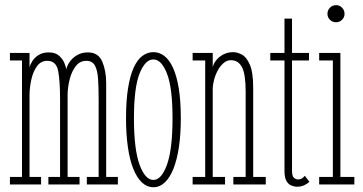

<svg xmlns="http://www.w3.org/2000/svg" viewBox="-20 -734 1444 764"><path d="M19.5 0V-30H67.5V-493.5H19.5V-523.5H97.5V-465.5Q99.5 -476 108.2 -490.2Q117 -504.5 133.5 -515Q150 -525.5 174.5 -525.5Q201.5 -525.5 216.5 -511Q231.5 -496.5 237.5 -480Q243.5 -463.5 243.5 -457.5Q246.5 -472.5 257.5 -488.2Q268.5 -504 287 -514.8Q305.5 -525.5 330 -525.5Q371 -525.5 386.8 -489Q402.5 -452.5 402.5 -403.5V-30H449V0H325.5V-30H372.5V-340Q372.5 -385.5 370.2 -419.8Q368 -454 357.8 -473Q347.5 -492 323.5 -492Q298 -492 281.8 -471.2Q265.5 -450.5 257.5 -419.5Q249.5 -388.5 249 -358V-30H296.5V0H172.5V-30H219V-340Q219 -408.5 211.8 -450.2Q204.5 -492 168 -492Q143 -492 127.5 -471Q112 -450 105 -419Q98 -388 97.5 -358V-30H143.5V0Z M590.5 11Q565 11 544.8 -8Q524.5 -27 510.2 -62.8Q496 -98.5 488.8 -149.2Q481.5 -200 481.5 -263.5Q481.5 -333 489.5 -383Q497.5 -433 512 -464.8Q526.5 -496.5 546.5 -511.5Q566.5 -526.5 590.5 -526.5Q614 -526.5 633.8 -511.5Q653.5 -496.5 668.2 -464.8Q683 -433 691.2 -383Q699.5 -333 699.5 -263.5Q699.5 -200 692 -149.2Q684.5 -98.5 670.2 -62.8Q656 -27 635.8 -8Q615.5 11 590.5 11ZM590.5 -18Q622.5 -18 644.5 -79Q666.5 -140 666.5 -263.5Q666.5 -384.5 644.5 -441Q622.5 -497.5 590.5 -497.5Q557.5 -497.5 535.2 -441Q513 -384.5 513 -263.5Q513 -140 535.2 -79Q557.5 -18 590.5 -18Z M746.5 0V-30H796.5V-493.5H746.5V-523.5H826.5V-466.5Q830 -482 841.5 -495.8Q853 -509.5 870.2 -518Q887.5 -526.5 907.5 -526.5Q924 -526.5 942.5 -516.8Q961 -507 974.2 -476.5Q987.5 -446 987.5 -383.5V-30H1037.5V0H908.5V-30H957.5V-370Q957.5 -438.5 943 -466.5Q928.5 -494.5 898.5 -494.5Q883 -494.5 869.8 -483.2Q856.5 -472 846.8 -454.2Q837 -436.5 831.8 -416.5Q826.5 -396.5 826.5 -379V-30H875.5V0Z M1163 9Q1151 9 1139.2 4.2Q1127.5 -0.5 1119.8 -14Q1112 -27.5 1112 -54.5V-493.5H1055.5V-523.5H1112Q1112 -543.5 1112 -568Q1112 -592.5 1112 -616.8Q1112 -641 1112 -660H1142V-523.5H1209.5V-493.5H1142V-54.5Q1142 -33 1149.8 -26.5Q1157.5 -20 1165.5 -20Q1176 -20 1182.5 -24.8Q1189 -29.5 1193 -34.5L1211 -11Q1204.5 -3.5 1191.2 2.8Q1178 9 1163 9Z M1250 0V-30H1304.5V-493.5H1250V-523.5H1334.5V-30H1390V0ZM1318 -645.5Q1303 -645.5 1293 -655.2Q1283 -665 1283 -679Q1283 -693.5 1293 -703.5Q1303 -713.5 1318 -713.5Q1331 -713.5 1341 -703.5Q1351 -693.5 1351 -679Q1351 -665 1341 -655.2Q1331 -645.5 1318 -645.5Z"/></svg>

Font: Imbue Thin
Style: Regular
Weight: 100
Designer: Tyler Finck
Foundry: Etcetera Type Company
Version: Version 1.102